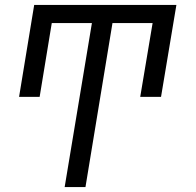

<svg xmlns="http://www.w3.org/2000/svg" viewBox="-20 -540 790 775"><path d="M241 215 351 -447H189L140 -149H57L118 -520H692L630 -149H546L596 -447H434L325 215Z"/></svg>

Font: Iosevka Etoile Oblique
Style: Regular
Weight: 400
Italic angle: -9°
Designer: Belleve Invis
Foundry: Belleve Invis
Version: Version 15.5.2; ttfautohint (v1.8.4)